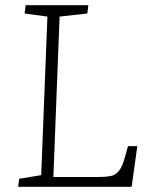

<svg xmlns="http://www.w3.org/2000/svg" viewBox="-20 -721 577 741"><path d="M54 -31 139 -45 163 -657 75 -669 79 -701H321L317 -669L210 -657L186 -38H363Q389 -38 407 -41.5Q425 -45 438.5 -61Q452 -77 462 -114L474 -157H510L488 0H50Z"/></svg>

Font: Literata ExtraLight
Style: Italic
Weight: 250
Italic angle: -2°
Designer: Latin by Veronika Burian and Jose Scaglione. Greek by Irene Vlachou. Cyrillic by Vera Evstafieva
Foundry: TypeTogether
Version: Version 3.002